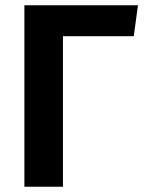

<svg xmlns="http://www.w3.org/2000/svg" viewBox="-20 -712 549 732"><path d="M506 -692 490 -574H220V0H73V-692Z"/></svg>

Font: FiraGO SemiBold
Style: Regular
Weight: 600
Designer: bBox Type
Foundry: bBox Type GmbH
Version: Version 1.001;PS 001.001;hotconv 1.0.88;makeotf.lib2.5.64775